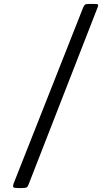

<svg xmlns="http://www.w3.org/2000/svg" viewBox="-20 -800 560 970"><path d="M429 -780H457Q472.5 -780 475 -777Q477.5 -774 473.5 -763.5L124 133Q120 144 114 147Q108 150 92 150H70.5Q51 150 47.5 145.5Q44 141 48.5 128L400.5 -763Q405 -773 409.5 -776.5Q414 -780 429 -780Z"/></svg>

Font: Besley* Narrow Medium
Style: Regular
Weight: 500
Width: 4
Designer: Owen Earl
Foundry: indestructible type*
Version: Version 3.000; ttfautohint (v1.8.3)